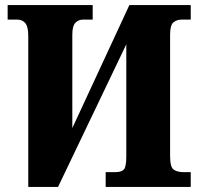

<svg xmlns="http://www.w3.org/2000/svg" viewBox="-20 -734 781 754"><path d="M91 -594Q91 -629 79.5 -643Q68 -657 48 -657H10V-714H344V-657H306Q288 -657 276 -644.5Q264 -632 264 -598V-231L488 -714H729V-657H692Q675 -657 661.5 -646.5Q648 -636 648 -598V-120Q648 -78 662 -68Q676 -58 700 -58H729V0H395V-58H433Q456 -58 466 -68Q476 -78 476 -120V-560L208 0H91Z"/></svg>

Font: Noto Serif Condensed Black
Style: Regular
Weight: 900
Width: 3
Designer: Monotype Design Team
Foundry: Monotype Imaging Inc.
Version: Version 2.015; ttfautohint (v1.8.4.7-5d5b)